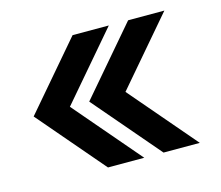

<svg xmlns="http://www.w3.org/2000/svg" viewBox="-78 -600 808 701"><g transform="rotate(-15 326.0 -250.0)"><path d="M249 -500 35 -250 249 0H386L172 -250L386 -500ZM245 -250 459 0H596L382 -250L596 -500H459Z"/></g></svg>

Font: Fervojo
Style: Bold
Weight: 700
Designer: kohakuno
Version: ver.1.0